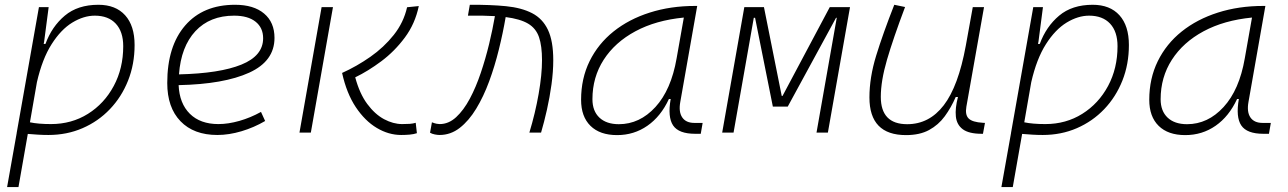

<svg xmlns="http://www.w3.org/2000/svg" viewBox="-20 -547 5313 792"><path d="M56.2 224.6H9.3L49.3 -0.5Q48.8 -0.5 48.3 -0.5L49.3 -1.5L140.6 -517.6H180.7L162.1 -375.5L160.2 -365.7H167.5Q193.8 -437.5 247.3 -482.4Q300.8 -527.3 385.7 -527.3Q457 -527.3 496.1 -484.1Q535.2 -440.9 535.2 -361.3Q535.2 -282.2 508.3 -214.6Q481.4 -147 433.3 -96.7Q385.3 -46.4 320.6 -18.3Q255.9 9.8 179.7 9.8Q158.2 9.8 137.2 8.5Q116.2 7.3 94.7 5.4ZM103.5 -42.5Q137.7 -35.2 190.4 -35.2Q275.4 -35.2 342.8 -77.4Q410.2 -119.6 449.2 -192.4Q488.3 -265.1 488.3 -356.4Q488.3 -416.5 457.5 -449.5Q426.8 -482.4 371.1 -482.4Q325.2 -482.4 278.3 -453.9Q231.4 -425.3 192.9 -364.7Q154.3 -304.2 132.3 -208Z M880.9 -35.2Q921.4 -35.2 967.5 -48.3Q1013.7 -61.5 1056.6 -85.4L1073.7 -47.9Q1027.8 -21 976.1 -5.6Q924.3 9.8 876.5 9.8Q779.3 9.8 724.6 -46.9Q669.9 -103.5 669.9 -204.6Q669.9 -356.4 743.9 -441.9Q817.9 -527.3 949.7 -527.3Q1026.4 -527.3 1069.3 -491.2Q1112.3 -455.1 1112.3 -390.6Q1112.3 -294.9 1008.1 -247.3Q903.8 -199.7 716.8 -195.8Q720.2 -120.1 763.2 -77.6Q806.2 -35.2 880.9 -35.2ZM718.3 -240.2Q886.2 -244.1 975.8 -280.5Q1065.4 -316.9 1065.4 -389.2Q1065.4 -432.6 1034.2 -457.5Q1002.9 -482.4 945.8 -482.4Q845.7 -482.4 786.1 -418.5Q726.6 -354.5 718.3 -240.2Z M1634.8 9.8Q1583 9.8 1534.2 -19.3Q1485.4 -48.3 1447.5 -105.2Q1409.7 -162.1 1391.1 -246.1Q1451.7 -273.4 1507.6 -312.5Q1563.5 -351.6 1604.2 -402.8Q1645 -454.1 1659.2 -517.1L1707.5 -522Q1692.4 -449.2 1650.1 -392.3Q1607.9 -335.4 1553 -294.4Q1498 -253.4 1445.3 -228Q1463.4 -160.6 1494.9 -118.2Q1526.4 -75.7 1564.2 -55.4Q1602.1 -35.2 1638.7 -35.2Q1656.2 -35.2 1670.2 -36.1Q1684.1 -37.1 1694.8 -40.5L1699.7 2.4Q1686.5 6.8 1669.9 8.3Q1653.3 9.8 1634.8 9.8ZM1215.3 0 1306.6 -517.6H1353.5L1262.2 0Z M2163.6 0Q2188 -80.1 2201.9 -159.7Q2215.8 -239.3 2215.8 -298.8Q2215.8 -357.4 2203.4 -393.8Q2190.9 -430.2 2158.4 -449.5Q2126 -468.8 2065.9 -476.6Q2054.7 -411.1 2037.8 -342.8Q2021 -274.4 1997.8 -211.4Q1974.6 -148.4 1944.3 -98.6Q1914.1 -48.8 1876.5 -19.5Q1838.9 9.8 1793 9.8Q1785.2 9.8 1773.7 7.6Q1762.2 5.4 1753.9 0.5L1761.7 -42.5Q1774.4 -37.6 1781.7 -36.4Q1789.1 -35.2 1793.9 -35.2Q1830.6 -35.2 1861.6 -63.7Q1892.6 -92.3 1918 -139.9Q1943.4 -187.5 1963.1 -246.1Q1982.9 -304.7 1997.6 -365.5Q2012.2 -426.3 2021.5 -480.5Q1997.6 -481.9 1969.7 -482.4Q1941.9 -482.9 1910.2 -482.4L1918 -527.3Q2002.9 -527.8 2067.1 -521.5Q2131.3 -515.1 2174.8 -492.7Q2218.3 -470.2 2240.2 -424.1Q2262.2 -377.9 2262.2 -298.8Q2262.2 -251.5 2254.9 -198.5Q2247.6 -145.5 2236.1 -94.2Q2224.6 -43 2211.9 0Z M2525.4 10.3Q2454.6 10.3 2415.8 -27.8Q2377 -65.9 2377 -135.3Q2377 -223.1 2412.1 -294.7Q2447.3 -366.2 2510.7 -417Q2574.2 -467.8 2660.2 -495.1Q2746.1 -522.5 2847.2 -522.5H2856L2786.1 -126Q2778.8 -85.4 2794.2 -62.7Q2809.6 -40 2844.2 -40H2878.4L2870.6 4.9H2847.7Q2779.8 4.9 2756.6 -29.5Q2733.4 -64 2746.6 -138.7H2739.3Q2706.1 -66.9 2650.6 -28.3Q2595.2 10.3 2525.4 10.3ZM2532.7 -34.7Q2618.7 -34.7 2683.6 -105.5Q2748.5 -176.3 2771 -306.2L2800.8 -474.6Q2685.5 -463.4 2601.1 -418Q2516.6 -372.6 2470.2 -300.5Q2423.8 -228.5 2423.8 -137.7Q2423.8 -88.9 2452.6 -61.8Q2481.4 -34.7 2532.7 -34.7Z M2959 0 3050.3 -517.6H3131.3L3204.6 -151.4H3208L3402.8 -517.6H3486.3L3395 0H3348.1L3431.6 -473.6H3428.7L3229.5 -107.4H3168L3094.7 -473.6H3089.4L3005.9 0Z M3717.3 10.3Q3566.4 10.3 3566.4 -145Q3566.4 -227.1 3594.2 -317.6Q3622.1 -408.2 3668.9 -527.3L3713.4 -518.1Q3664.6 -388.7 3638.9 -300.8Q3613.3 -212.9 3613.3 -147.5Q3613.3 -34.7 3722.2 -34.7Q3813 -34.7 3873 -112.8Q3933.1 -190.9 3963.9 -358.4L3992.7 -517.6H4039.1L3966.3 -106.9Q3960.4 -73.2 3975.8 -58.1Q3991.2 -43 4034.2 -40.5L4043 -40L4034.7 4.9H4029.3Q3976.6 4.9 3951.4 -13.9Q3926.3 -32.7 3922.9 -66.7Q3919.4 -100.6 3931.6 -147H3922.4Q3903.3 -103 3877.2 -67.4Q3851.1 -31.7 3812.5 -10.7Q3773.9 10.3 3717.3 10.3Z M4157.7 224.6H4110.8L4150.9 -0.5Q4150.4 -0.5 4149.9 -0.5L4150.9 -1.5L4242.2 -517.6H4282.2L4263.7 -375.5L4261.7 -365.7H4269Q4295.4 -437.5 4348.9 -482.4Q4402.3 -527.3 4487.3 -527.3Q4558.6 -527.3 4597.7 -484.1Q4636.7 -440.9 4636.7 -361.3Q4636.7 -282.2 4609.9 -214.6Q4583 -147 4534.9 -96.7Q4486.8 -46.4 4422.1 -18.3Q4357.4 9.8 4281.2 9.8Q4259.8 9.8 4238.8 8.5Q4217.8 7.3 4196.3 5.4ZM4205.1 -42.5Q4239.3 -35.2 4292 -35.2Q4377 -35.2 4444.3 -77.4Q4511.7 -119.6 4550.8 -192.4Q4589.8 -265.1 4589.8 -356.4Q4589.8 -416.5 4559.1 -449.5Q4528.3 -482.4 4472.7 -482.4Q4426.8 -482.4 4379.9 -453.9Q4333 -425.3 4294.4 -364.7Q4255.9 -304.2 4233.9 -208Z M4869.1 10.3Q4798.3 10.3 4759.5 -27.8Q4720.7 -65.9 4720.7 -135.3Q4720.7 -223.1 4755.9 -294.7Q4791 -366.2 4854.5 -417Q4918 -467.8 5003.9 -495.1Q5089.8 -522.5 5190.9 -522.5H5199.7L5129.9 -126Q5122.6 -85.4 5137.9 -62.7Q5153.3 -40 5188 -40H5222.2L5214.4 4.9H5191.4Q5123.5 4.9 5100.3 -29.5Q5077.1 -64 5090.3 -138.7H5083Q5049.8 -66.9 4994.4 -28.3Q4939 10.3 4869.1 10.3ZM4876.5 -34.7Q4962.4 -34.7 5027.3 -105.5Q5092.3 -176.3 5114.7 -306.2L5144.5 -474.6Q5029.3 -463.4 4944.8 -418Q4860.4 -372.6 4814 -300.5Q4767.6 -228.5 4767.6 -137.7Q4767.6 -88.9 4796.4 -61.8Q4825.2 -34.7 4876.5 -34.7Z"/></svg>

Font: Cascadia Code ExtraLight
Style: Italic
Weight: 200
Italic angle: -10°
Monospace: yes
Designer: Aaron Bell
Foundry: Saja Typeworks
Version: Version 2404.023; ttfautohint (v1.8.4)